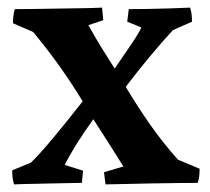

<svg xmlns="http://www.w3.org/2000/svg" viewBox="-20 -480 550 504"><path d="M17 4Q14 -5 13 -14Q12 -23 12 -33L61 -53Q83 -74 120.5 -119Q158 -164 197 -214Q169 -260 137.5 -304.5Q106 -349 67 -396L14 -419Q14 -428 15 -437.5Q16 -447 19 -456Q40 -456 70.5 -456.5Q101 -457 134.5 -457.5Q168 -458 198.5 -458.5Q229 -459 248 -460L251 -427L212 -414Q228 -385 245.5 -356.5Q263 -328 281 -300Q306 -336 325.5 -365Q345 -394 351 -408L314 -423L318 -456Q337 -456 367 -456.5Q397 -457 428 -458Q459 -459 479 -460Q482 -451 483 -441.5Q484 -432 484 -423L434 -401Q407 -372 374.5 -333Q342 -294 310 -252Q340 -202 373 -154.5Q406 -107 447 -61L504 -37Q504 -27 503 -18Q502 -9 499 0Q479 0 446 0.5Q413 1 376.5 1.5Q340 2 308 3Q276 4 257 4L253 -28L304 -43Q284 -75 264.5 -105.5Q245 -136 225 -167Q199 -131 179.5 -99.5Q160 -68 150 -47L198 -32L195 0Q175 0 141 1Q107 2 72.5 2.5Q38 3 17 4Z"/></svg>

Font: Labrada SemiBold
Style: Regular
Weight: 600
Designer: Mercedes Jáuregui
Foundry: Omnibus-Type Team
Version: Version 1.000; ttfautohint (v1.8.4.7-5d5b)